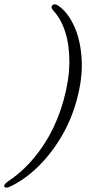

<svg xmlns="http://www.w3.org/2000/svg" viewBox="-88 -758 444 899"><path d="M271 -288.5Q245.5 -195 197.2 -114.5Q149 -34 87 25.5Q25 85 -41.5 116Q-64.5 126 -68 114.5Q-71 106 -50 91Q40.5 31 108.2 -67.5Q176 -166 210.5 -291.5Q236 -383.5 236.8 -464Q237.5 -544.5 217.8 -607.2Q198 -670 161.5 -708.5Q148.5 -723.5 156 -732Q165 -743 182 -733.5Q227.5 -703.5 258 -638.5Q288.5 -573.5 294.2 -483.5Q300 -393.5 271 -288.5Z"/></svg>

Font: Fraunces 72pt S050 Light
Style: Italic
Weight: 300
Italic angle: -16°
Version: Version 1.000; ttfautohint (v1.8.3)